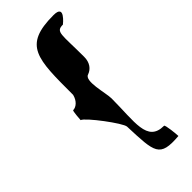

<svg xmlns="http://www.w3.org/2000/svg" viewBox="-266 -762 918 918"><g transform="rotate(-45 192.5 -303.5)"><path d="M59 -273C81 -268 194 -118 194 -94C201 86 199 122 336 111C336 100 329 28 322 28C208 28 237 -86 237 -242C237 -280 201 -394 240 -403C265 -412 285 -436 285 -475C285 -629 271 -656 322 -656C322 -656 403 -720 322 -720C116 -720 119 -629 119 -384C111 -351 88 -332 67 -332C63 -330 59 -278 59 -273Z"/></g></svg>

Font: Ampere
Style: UltExt
Weight: 400
Version: Version 1